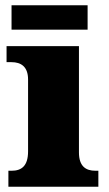

<svg xmlns="http://www.w3.org/2000/svg" viewBox="-20 -712 416 732"><path d="M24 -599H314V-692H24ZM12 0H355V-61H344C307 -61 281 -78 281 -131V-536H5V-475H24C60 -475 87 -458 87 -409V-135C87 -79 62 -61 24 -61H12Z"/></svg>

Font: Noto Serif Georgian Black
Style: Regular
Weight: 900
Designer: Monotype Design Team, Akaki Razmadze
Foundry: Google LLC
Version: Version 2.003